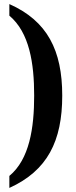

<svg xmlns="http://www.w3.org/2000/svg" viewBox="-20 -788 372 944"><path d="M26 77V136C213 51 286 -94 286 -318C286 -540 213 -685 26 -768V-711C125 -628 148 -476 148 -318C148 -159 125 -5 26 77Z"/></svg>

Font: Noto Serif Lao ExtraCondensed
Style: Bold
Weight: 700
Width: 2
Designer: Monotype Design Team
Foundry: Monotype Imaging Inc.
Version: Version 2.003